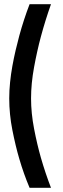

<svg xmlns="http://www.w3.org/2000/svg" viewBox="-20 -770 300 915"><path d="M223 -750Q196 -674 175 -596Q157 -529 142.5 -450.5Q128 -372 128 -301Q128 -231 142.5 -156Q157 -81 175 -18Q196 55 223 125H121Q93 59 72 -13Q54 -74 39 -150Q24 -226 24 -301Q24 -338 28 -377.5Q32 -417 39 -455.5Q46 -494 54.5 -530.5Q63 -567 72 -600Q93 -677 121 -750Z"/></svg>

Font: Panefresco 600wt
Style: Regular
Weight: 600
Designer: Campivisivi
Foundry: Campivisivi & Chank Co
Version: Version 1.001